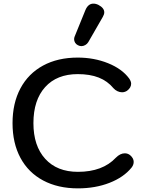

<svg xmlns="http://www.w3.org/2000/svg" viewBox="-20 -1027 804 1057"><path d="M49 -349Q49 -459 92.5 -540.5Q136 -622 217 -666Q298 -710 408 -710Q498 -710 575 -679Q652 -648 691 -595Q702 -579 702 -566Q702 -544 679 -527Q666 -519 652 -519Q639 -519 626.5 -525Q614 -531 605 -541Q572 -581 523.5 -600Q475 -619 408 -619Q293 -619 228.5 -547.5Q164 -476 164 -349Q164 -224 229 -152.5Q294 -81 409 -81Q545 -81 618 -159Q642 -183 667 -183Q683 -183 696 -173Q716 -156 716 -136Q716 -119 704 -104Q661 -51 583 -20.5Q505 10 409 10Q299 10 217.5 -33.5Q136 -77 92.5 -158Q49 -239 49 -349ZM388 -811Q388 -819 391 -826L450 -971Q465 -1007 494 -1007Q508 -1007 522 -1000Q554 -983 554 -959Q554 -948 546 -934L466 -795Q460 -785 449.5 -779Q439 -773 428 -773Q419 -773 409 -778Q399 -783 393.5 -792Q388 -801 388 -811Z"/></svg>

Font: Kodchasan SemiBold
Style: Regular
Weight: 600
Version: Version 1.000; ttfautohint (v1.6)